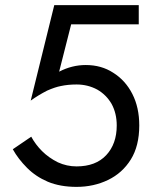

<svg xmlns="http://www.w3.org/2000/svg" viewBox="-20 -720 604 750"><path d="M524 -230Q524 -150 491 -97Q458 -44 402 -17Q346 10 279 10Q215 10 167 -10Q120 -30 86 -64Q51 -99 30 -137L102 -186Q119 -155 144 -130Q170 -104 206 -86Q241 -70 279 -70Q354 -70 395 -114Q436 -158 436 -230Q436 -277 416 -314Q395 -350 360 -370Q323 -390 279 -390Q246 -390 218 -384Q196 -380 164 -366Q129 -348 100 -327L192 -700H522V-625H258L211 -440Q261 -466 315 -466Q376 -466 422 -436Q470 -406 497 -353Q524 -300 524 -230Z"/></svg>

Font: jost-mod-400
Style: Regular
Weight: 400
Version: Version 3.200; ttfautohint (v0.97) -l 8 -r 50 -G 200 -x 14 -